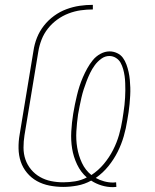

<svg xmlns="http://www.w3.org/2000/svg" viewBox="-20 -763 640 792"><path d="M446 9Q422 9 399 2Q376 -5 356 -18Q329 -3 299 2.5Q269 8 241 8Q212 8 184 2.5Q156 -3 132.5 -16Q109 -29 91.5 -50Q74 -71 65.5 -96.5Q57 -122 56.5 -151Q56 -180 61 -208L118 -553Q122 -581 132.5 -607.5Q143 -634 161 -657Q179 -680 203 -697.5Q227 -715 254 -725Q281 -735 308 -739Q335 -743 363 -743V-724Q338 -724 313 -720.5Q288 -717 263 -707.5Q238 -698 216 -682Q194 -666 177.5 -645Q161 -624 151.5 -599.5Q142 -575 138 -550L81 -205Q77 -180 77 -154Q77 -128 85 -105Q93 -82 108.5 -63.5Q124 -45 145 -33Q166 -21 190.5 -16Q215 -11 241 -11Q265 -11 290 -15Q315 -19 338 -31Q313 -53 298 -84.5Q283 -116 277.5 -150Q272 -184 274 -220.5Q276 -257 282 -294Q285 -313 289 -332Q293 -351 297.5 -370Q302 -389 308 -407.5Q314 -426 322 -444.5Q330 -463 340 -481Q350 -499 363 -515Q376 -531 394.5 -541Q413 -551 432 -551Q448 -551 463 -544Q478 -537 487 -524.5Q496 -512 501.5 -497Q507 -482 510.5 -466Q514 -450 515.5 -434Q517 -418 517.5 -401.5Q518 -385 517 -368Q516 -351 514.5 -334Q513 -317 510.5 -300.5Q508 -284 505 -267Q500 -234 490.5 -201Q481 -168 465.5 -137Q450 -106 427.5 -78Q405 -50 375 -29Q391 -20 409.5 -15Q428 -10 447 -10Q450 -10 453 -10.5Q456 -11 459 -11L460 8Q456 8 453 8.5Q450 9 446 9ZM357 -41Q386 -60 408.5 -87Q431 -114 446.5 -144.5Q462 -175 471 -206.5Q480 -238 485 -270Q487 -285 489.5 -300Q492 -315 493.5 -330Q495 -345 496 -360.5Q497 -376 497 -390.5Q497 -405 496.5 -420Q496 -435 494 -449.5Q492 -464 488 -478Q484 -492 477.5 -504Q471 -516 458.5 -524Q446 -532 431 -532Q413 -532 397.5 -520.5Q382 -509 371 -494Q360 -479 352 -462.5Q344 -446 337.5 -429Q331 -412 325.5 -395Q320 -378 316 -360.5Q312 -343 308.5 -325.5Q305 -308 302 -291Q297 -256 295 -221.5Q293 -187 298.5 -154Q304 -121 318 -91Q332 -61 357 -41Z"/></svg>

Font: Iosevka Curly Thin Extended
Style: Italic
Weight: 100
Width: 7
Italic angle: -9°
Monospace: yes
Designer: Belleve Invis
Foundry: Belleve Invis
Version: Version 11.1.0; ttfautohint (v1.8.3)